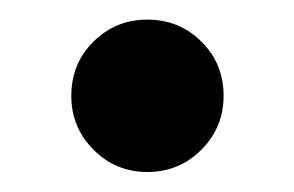

<svg xmlns="http://www.w3.org/2000/svg" viewBox="-20 -441 294 192"><path d="M127.4 -269Q95.7 -269 73.5 -291.3Q51.3 -313.5 51.3 -345.2Q51.3 -377.4 73.5 -399.4Q95.7 -421.4 127.4 -421.4Q159.2 -421.4 181.4 -399.4Q203.6 -377.4 203.6 -345.2Q203.6 -313.5 181.4 -291.3Q159.2 -269 127.4 -269Z"/></svg>

Font: Inter 28pt SemiBold
Style: Regular
Weight: 600
Designer: Rasmus Andersson
Foundry: rsms
Version: Version 4.001;git-66647c0bb